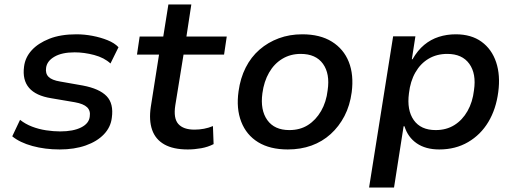

<svg xmlns="http://www.w3.org/2000/svg" viewBox="-20 -662 2317 862"><path d="M248 9Q182 9 125.5 -6.5Q69 -22 35 -50L70 -124Q94 -105 124 -93.5Q154 -82 187 -77Q220 -72 250 -72Q309 -72 344.5 -90Q380 -108 383 -139Q387 -165 371 -180.5Q355 -196 316 -203L210 -221Q141 -232 110.5 -267.5Q80 -303 88 -363Q93 -404 122 -436Q151 -468 201.5 -488Q252 -508 323 -508Q359 -508 395.5 -501Q432 -494 463 -481.5Q494 -469 512 -450L476 -377Q448 -403 403 -415Q358 -427 315 -427Q258 -427 224.5 -407.5Q191 -388 187 -358Q183 -332 198 -317Q213 -302 250 -296L352 -278Q426 -264 458.5 -230.5Q491 -197 482 -133Q477 -91 446.5 -59Q416 -27 365 -9Q314 9 248 9Z M823 9Q758 9 718 -13.5Q678 -36 663 -79Q648 -122 657 -182L694 -417H595L607 -498H713L736 -642H839L817 -498H998L986 -417H804L767 -189Q758 -131 780.5 -105.5Q803 -80 853 -80Q875 -80 896 -84Q917 -88 936 -96L939 -15Q914 -2 883.5 3.5Q853 9 823 9Z M1272 9Q1192 9 1139 -23.5Q1086 -56 1063 -115.5Q1040 -175 1051 -252Q1059 -311 1083 -358.5Q1107 -406 1145 -439Q1183 -472 1231.5 -490Q1280 -508 1337 -508Q1417 -508 1470 -475Q1523 -442 1546 -384Q1569 -326 1559 -248Q1551 -188 1526.5 -141Q1502 -94 1464.5 -60Q1427 -26 1378.5 -8.5Q1330 9 1272 9ZM1279 -78Q1327 -78 1362.5 -100.5Q1398 -123 1421.5 -163.5Q1445 -204 1451 -257Q1462 -331 1430 -375.5Q1398 -420 1330 -420Q1284 -420 1247.5 -398Q1211 -376 1188 -336Q1165 -296 1158 -243Q1148 -168 1180 -123Q1212 -78 1279 -78Z M1637 180 1745 -499H1845L1829 -396H1832Q1855 -436 1884.5 -460.5Q1914 -485 1950 -496.5Q1986 -508 2026 -508Q2096 -508 2142 -474.5Q2188 -441 2207.5 -382.5Q2227 -324 2217 -249Q2207 -172 2172.5 -114.5Q2138 -57 2081.5 -24Q2025 9 1952 9Q1891 9 1851 -18.5Q1811 -46 1796 -95H1792L1749 180ZM1936 -78Q1984 -78 2020 -100.5Q2056 -123 2079 -163.5Q2102 -204 2108 -257Q2119 -331 2087 -375.5Q2055 -420 1988 -420Q1941 -420 1904.5 -398.5Q1868 -377 1845 -337Q1822 -297 1816 -243Q1806 -168 1837.5 -123Q1869 -78 1936 -78Z"/></svg>

Font: Nunito Sans 7pt SemiBold
Style: Italic
Weight: 600
Italic angle: -9°
Designer: Vernon Adams
Foundry: Vernon Adams
Version: Version 3.101;gftools[0.9.27]